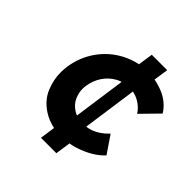

<svg xmlns="http://www.w3.org/2000/svg" viewBox="-188 -845 986 986"><g transform="rotate(45 305.5 -352.0)"><path d="M257 0 269 -83Q226 -92 191 -114Q135 -150 113 -203Q91 -256 91 -308Q91 -330 94 -353Q106 -432 149.5 -494Q193 -556 260 -592Q301 -614 346 -623L358 -704H470L458 -624Q496 -617 529 -602Q583 -576 611 -530L519 -436Q508 -455 489 -470.5Q470 -486 447 -495Q435 -499 423 -502L381 -205Q394 -206 406 -210Q430 -217 452.5 -232Q475 -247 495 -268L559 -174Q519 -131 455 -105Q418 -89 381 -83L369 0ZM347 -496Q333 -492 321 -485Q285 -465 262 -431Q239 -397 232 -353Q230 -341 230 -329Q230 -301 242.5 -272Q255 -243 285 -223Q295 -216 307 -212Z"/></g></svg>

Font: Lexend SemBd
Style: Italic
Weight: 600
Italic angle: -8.13011°
Designer: Bonnie Shaver-Troup, Thomas Jockin
Foundry: Lexend
Version: Version 1.007